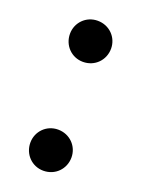

<svg xmlns="http://www.w3.org/2000/svg" viewBox="-105 -546 450 610"><g transform="rotate(20 120.0 -241.5)"><path d="M50 -426C50 -387 80 -356 119 -356C159 -356 189 -387 189 -426C189 -464 159 -495 119 -495C80 -495 50 -464 50 -426ZM119 12C159 12 189 -19 189 -58C189 -96 159 -127 119 -127C80 -127 50 -96 50 -58C50 -19 80 12 119 12Z"/></g></svg>

Font: FiraGO Unicode
Style: Regular
Weight: 400
Designer: bBox Type
Foundry: bBox Type GmbH
Version: Version 1.001;PS 001.001;hotconv 1.0.88;makeotf.lib2.5.64775